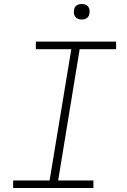

<svg xmlns="http://www.w3.org/2000/svg" viewBox="-20 -944 640 964"><path d="M46 0V-38H229L338 -697H160V-735H563V-697H380L272 -38H449V0ZM390 -846Q381 -846 372.5 -849Q364 -852 358.5 -859Q353 -866 351.5 -875.5Q350 -885 352 -895Q353 -901 356 -907Q359 -913 365 -917Q371 -921 377.5 -922.5Q384 -924 390 -924Q400 -924 408.5 -921Q417 -918 422.5 -911Q428 -904 429.5 -894.5Q431 -885 429 -875Q428 -869 424.5 -863Q421 -857 415.5 -853Q410 -849 403.5 -847.5Q397 -846 390 -846Z"/></svg>

Font: Iosevka Curly Slab XLtEx
Style: Italic
Weight: 200
Width: 7
Italic angle: -9°
Monospace: yes
Designer: Belleve Invis
Foundry: Belleve Invis
Version: Version 11.1.0; ttfautohint (v1.8.3)